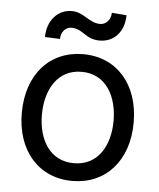

<svg xmlns="http://www.w3.org/2000/svg" viewBox="-54 -792 705 851"><g transform="rotate(5 299.0 -367.0)"><path d="M299 11.4C448.2 11.4 547.9 -100.9 547.9 -269.9C547.9 -440.3 448.2 -552.6 299 -552.6C149.9 -552.6 50.1 -440.3 50.1 -269.9C50.1 -100.9 149.9 11.4 299 11.4ZM123.2 -613.6 190.3 -610.8C190.3 -641 209.9 -664.8 236.5 -664.8C289.8 -664.8 300.4 -619 366.1 -619C427.6 -619 474.4 -665.8 474.8 -741.1L409.1 -746.4C409.1 -716.6 388.5 -692.5 361.5 -692.5C311.1 -692.5 286.9 -738.6 231.9 -738.6C170.5 -738.6 123.2 -687.5 123.2 -613.6ZM139.6 -269.9C139.6 -378.2 190 -474.1 299 -474.1C408 -474.1 458.5 -378.2 458.5 -269.9C458.5 -161.9 408 -67.5 299 -67.5C190 -67.5 139.6 -161.9 139.6 -269.9Z"/></g></svg>

Font: Margiela Sans Text
Style: Regular
Weight: 400
Designer: Stefan Endress, Andreas Faust
Version: Version 1.100;FEAKit 1.0